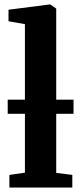

<svg xmlns="http://www.w3.org/2000/svg" viewBox="-20 -839 360 859"><path d="M91.5 -66.5V-731L18 -744V-795.5L202 -819H205L231.5 -800.5V-65.5L303.5 -56.5V0H22V-56.5ZM309 -393V-330H14.5V-393Z"/></svg>

Font: Merriweather 28pt
Style: Bold
Weight: 700
Version: Version 2.100